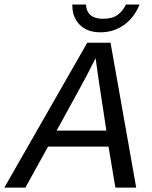

<svg xmlns="http://www.w3.org/2000/svg" viewBox="-71 -853 691 873"><path d="M453.6 0 422.4 -186.5H147.5L44.4 0H-51.3L325.7 -658.7H431.6L548.3 0ZM363.8 -588.4Q341.3 -543.9 323.5 -509.8Q305.7 -475.6 186.5 -259.3H412.6L375.5 -503.4ZM385.3 -706.1Q326.7 -706.1 292.2 -739.7Q257.8 -773.4 257.8 -829.6V-832.5H319.8Q323.7 -767.6 397.5 -767.6Q439 -767.6 463.1 -784.7Q487.3 -801.8 501.5 -832.5H563.5Q539.6 -772.9 492.7 -739.5Q445.8 -706.1 385.3 -706.1Z"/></svg>

Font: Liberation Mono
Style: Italic
Weight: 400
Italic angle: -12°
Monospace: yes
Designer: Steve Matteson
Foundry: Ascender Corporation
Version: Version 2.1.5